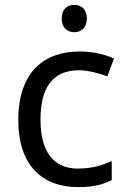

<svg xmlns="http://www.w3.org/2000/svg" viewBox="-20 -757 520 787"><path d="M285 -737C256 -737 233 -720 233 -681C233 -643 256 -625 285 -625C312 -625 336 -643 336 -681C336 -720 312 -737 285 -737ZM300 10C361 10 402 0 438 -19V-97C401 -80 357 -66 299 -66C198 -66 146 -137 146 -266C146 -400 197 -469 304 -469C341 -469 388 -456 420 -444L447 -517C415 -533 360 -546 306 -546C162 -546 55 -463 55 -265C55 -75 157 10 300 10Z"/></svg>

Font: Noto Sans Lycian
Style: Regular
Weight: 400
Designer: Monotype Design Team
Foundry: Monotype Imaging Inc.
Version: Version 2.002